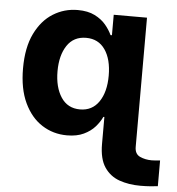

<svg xmlns="http://www.w3.org/2000/svg" viewBox="-53 -603 792 857"><g transform="rotate(5 342.5 -174.5)"><path d="M607.2 204.5Q555.4 204.5 513.1 189.6Q470.9 174.7 445.8 137.4Q420.8 100.1 420.8 33.4V-87.4H416.2Q405.9 -64.6 386.4 -42.4Q366.8 -20.2 336.1 -5.7Q305.4 8.9 261.4 8.9Q199.2 8.9 149.1 -23.3Q99.1 -55.4 69.6 -118.1Q40.1 -180.8 40.1 -272Q40.1 -365.8 70.5 -428.1Q100.9 -490.4 151.1 -521.5Q201.3 -552.6 261 -552.6Q306.8 -552.6 337.5 -537.1Q368.3 -521.7 387.3 -498.9Q406.2 -476.2 416.2 -453.8H422.6V-545.5H571.7V33.4Q571.7 65.3 595.3 76.2Q619 87 648.1 87Q657.3 87 666.7 86.1Q676.1 85.2 685.4 84.2V199.6Q672.6 201.3 652.3 202.9Q632.1 204.5 607.2 204.5ZM309.3 -111.5Q364 -111.5 394 -155.7Q424 -199.9 424 -272.7Q424 -345.9 394.2 -389Q364.3 -432.2 309.3 -432.2Q253.2 -432.2 223.9 -388Q194.6 -343.8 194.6 -272.7Q194.6 -201.3 224.1 -156.4Q253.6 -111.5 309.3 -111.5Z"/></g></svg>

Font: Inter UI
Style: Bold
Weight: 700
Designer: Rasmus Andersson
Foundry: rsms
Version: 3.2;8d6f07862